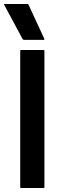

<svg xmlns="http://www.w3.org/2000/svg" viewBox="-62 -948 292 968"><path d="M44 0Q40 0 40 -4V-692Q40 -696 44 -696H158Q162 -696 162 -692V-4Q162 0 158 0ZM162 -751Q163 -747 159 -747H59Q55 -747 52 -751L-41 -924Q-43 -928 -38 -928H76Q80 -928 82 -924Z"/></svg>

Font: AL Dynamic
Style: Regular
Weight: 400
Version: Version 1.000; ttfautohint (v1.8.2) -l 8 -r 50 -G 200 -x 14 